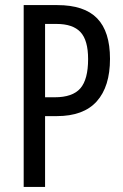

<svg xmlns="http://www.w3.org/2000/svg" viewBox="-20 -734 483 754"><path d="M205 -714Q311 -714 361.5 -662Q412 -610 412 -503Q412 -394 360 -336Q308 -278 203 -278H157V0H73V-714ZM202 -640H157V-352H195Q265 -352 295.5 -387Q326 -422 326 -502Q326 -576 296 -608Q266 -640 202 -640Z"/></svg>

Font: Noto Sans Ethiopic ExtraCondensed
Style: Regular
Weight: 400
Width: 2
Designer: Monotype Design Team
Foundry: Monotype Imaging Inc.
Version: Version 2.102; ttfautohint (v1.8.4.7-5d5b)